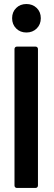

<svg xmlns="http://www.w3.org/2000/svg" viewBox="-20 -931 266 951"><path d="M161.9 -790Q141.6 -770 110.8 -770Q80.1 -770 60.1 -790Q40 -810.1 40 -840.8Q40 -871.6 60.1 -891.4Q80.1 -911.1 110.8 -911.1Q141.6 -911.1 161.9 -891.4Q182.1 -871.6 182.1 -840.8Q182.1 -810.1 161.9 -790ZM64 0Q58.6 0 55.2 -3.4Q51.8 -6.8 51.8 -12.2V-688Q51.8 -693.4 55.2 -696.8Q58.6 -700.2 64 -700.2H155.8Q161.1 -700.2 164.6 -696.8Q168 -693.4 168 -688V-12.2Q168 -6.8 164.6 -3.4Q161.1 0 155.8 0Z"/></svg>

Font: Barlow Condensed SemiBold
Style: Regular
Weight: 600
Width: 3
Designer: Jeremy Tribby
Foundry: Tribby Type
Version: Version 1.422;hotconv 1.0.109;makeotfexe 2.5.65596